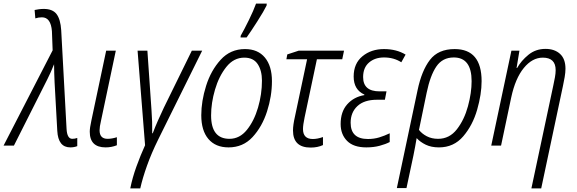

<svg xmlns="http://www.w3.org/2000/svg" viewBox="-71 -816 3233 1076"><path d="M362 3V-43Q349 -38 334 -38Q305 -38 302 -94L272 -647Q268 -708 246 -737Q224 -766 174 -766Q160 -766 146 -764Q132 -762 123 -760L127 -713Q145 -719 164 -719Q214 -719 220 -641L224 -534L-51 0H7L194 -371Q204 -391 213.5 -412Q223 -433 232 -456Q232 -429 233 -403.5Q234 -378 235 -353L250 -83Q255 10 323 10Q344 10 362 3Z M584 -2V-47Q556 -38 532 -38Q487 -38 487 -86Q487 -105 495 -139L578 -532H524L441 -140Q432 -99 432 -78Q432 10 521 10Q554 10 584 -2Z M715 240Q728 182 753 112Q778 42 815 -33L1062 -532H1004L847 -212Q830 -176 814 -140Q798 -104 785 -69H782Q783 -133 778 -199L755 -532H700L742 -2Q716 55 693.5 117.5Q671 180 659 240Z M1311 -606Q1334 -638 1371 -696Q1408 -754 1423 -785L1424 -796H1364Q1350 -757 1324 -704Q1298 -651 1278 -616L1277 -606ZM1453 -361Q1453 -446 1413.5 -493.5Q1374 -541 1302 -541Q1220 -541 1165.5 -481Q1111 -421 1084 -335Q1057 -249 1057 -170Q1057 -84 1097 -37Q1137 10 1210 10Q1291 10 1344.5 -48Q1398 -106 1425.5 -191.5Q1453 -277 1453 -361ZM1112 -169Q1112 -239 1134 -314Q1156 -389 1197.5 -441Q1239 -493 1298 -493Q1349 -493 1373 -457Q1397 -421 1397 -364Q1397 -288 1375 -213Q1353 -138 1312.5 -88Q1272 -38 1215 -38Q1112 -38 1112 -169Z M1739 -3V-48Q1708 -37 1682 -37Q1627 -37 1627 -93Q1627 -115 1636 -158L1705 -484H1847L1857 -532H1603L1539 -511L1534 -484H1650L1582 -163Q1571 -115 1571 -85Q1571 11 1670 11Q1709 11 1739 -3Z M2113 -20V-69Q2084 -55 2054.5 -46Q2025 -37 1991 -37Q1894 -37 1894 -128Q1894 -186 1932 -221.5Q1970 -257 2042 -257H2086L2095 -304H2056Q1964 -304 1964 -384Q1964 -437 1997 -465.5Q2030 -494 2081 -494Q2136 -494 2178 -467L2202 -510Q2151 -541 2081 -541Q2009 -541 1960 -500.5Q1911 -460 1911 -387Q1911 -313 1971 -286V-283Q1912 -273 1875 -231.5Q1838 -190 1838 -121Q1838 -63 1874 -26.5Q1910 10 1982 10Q2023 10 2056.5 1Q2090 -8 2113 -20Z M2277 -88 2320 -296Q2340 -393 2374.5 -443.5Q2409 -494 2472 -494Q2572 -494 2572 -361Q2572 -296 2551.5 -220.5Q2531 -145 2489.5 -91.5Q2448 -38 2384 -38Q2348 -38 2320.5 -52.5Q2293 -67 2277 -88ZM2207 238 2246 55Q2251 29 2255.5 6Q2260 -17 2264 -42Q2284 -20 2315 -5Q2346 10 2389 10Q2472 10 2525 -52Q2578 -114 2603 -201Q2628 -288 2628 -361Q2628 -541 2477 -541Q2385 -541 2338.5 -480.5Q2292 -420 2269 -310L2153 238Z M2962 240 3084 -335Q3089 -358 3093.5 -384Q3098 -410 3098 -431Q3098 -486 3067.5 -514Q3037 -542 2986 -542Q2931 -542 2890.5 -509Q2850 -476 2827 -435H2824L2840 -532H2795L2682 0H2737L2794 -270Q2817 -377 2864.5 -435Q2912 -493 2971 -493Q3043 -493 3043 -423Q3043 -405 3039 -383Q3035 -361 3030 -338L2907 240Z"/></svg>

Font: Noto Sans UI SemiCondensed Light
Style: Italic
Weight: 300
Width: 4
Designer: Monotype Design Team
Foundry: Monotype Imaging Inc.
Version: 1.001